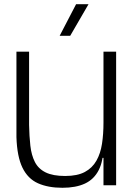

<svg xmlns="http://www.w3.org/2000/svg" viewBox="-20 -879 640 911"><path d="M276 12Q208 12 160 -9.5Q112 -31 86.5 -83.5Q61 -136 58 -228V-634H118V-286Q119 -233 124 -188Q129 -143 145.5 -110.5Q162 -78 196.5 -61Q231 -44 289 -44Q347 -44 382.5 -63Q418 -82 437.5 -116.5Q457 -151 464 -197Q471 -243 471 -297V-189Q471 -116 448.5 -72Q426 -28 383 -8Q340 12 276 12ZM458 -130 468 -195 503 -170V-130ZM471 0V-189V-634H531V0ZM263 -709 341 -859H400L313 -709Z"/></svg>

Font: Matangi
Style: Regular
Weight: 400
Designer: Prashant Pant
Foundry: The Graphic Ant
Version: Version 3.002